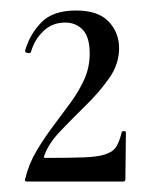

<svg xmlns="http://www.w3.org/2000/svg" viewBox="-20 -749 291 366"><path d="M28 -408Q35 -437 50 -462Q65 -487 82 -509.5Q99 -532 115 -554Q131 -576 141 -598.5Q151 -621 151 -647Q151 -678 138 -692Q125 -706 104 -706Q80 -706 63 -690Q46 -674 39 -650Q38 -647 32.5 -648Q27 -649 28 -653Q37 -684 59 -706.5Q81 -729 125 -729Q167 -729 187 -708Q207 -687 207 -657Q207 -627 188.5 -600.5Q170 -574 144 -548.5Q118 -523 95 -499Q72 -475 64 -451Q63 -448 66 -448Q113 -448 140 -449Q167 -450 181.5 -455Q196 -460 202 -470Q208 -480 212 -497Q212 -499 216 -499Q220 -499 220 -497L219 -407Q219 -403 215 -403Q175 -403 124.5 -403Q74 -403 31 -403Q26 -403 28 -408Z"/></svg>

Font: Cormorant Infant Light Medium
Style: Regular
Weight: 500
Version: Version 4.001